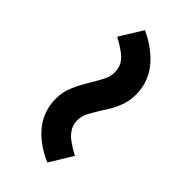

<svg xmlns="http://www.w3.org/2000/svg" viewBox="-6 -538 523 523"><g transform="rotate(-45 256.0 -276.0)"><path d="M286.1 -211.9Q262.7 -221.2 237.8 -238.8Q208.5 -256.3 201.2 -259.8Q187 -266.1 172.9 -266.1Q153.8 -266.1 139.2 -254.9Q121.6 -242.7 100.1 -202.1L34.2 -242.2Q56.2 -294.4 95.2 -324.2Q129.9 -349.1 173.8 -349.1Q200.2 -349.1 223.1 -338.9Q244.6 -330.1 272 -313Q290.5 -301.8 310.1 -292Q321.8 -286.1 336.9 -286.1Q358.4 -286.1 372.1 -296.9Q388.7 -308.6 411.1 -350.1L477.1 -309.1Q453.1 -257.3 415 -228Q378.9 -202.1 335.9 -202.1Q309.1 -202.1 286.1 -211.9Z"/></g></svg>

Font: D-DIN-PRO Medium
Style: Regular
Weight: 500
Designer: datto
Foundry: CyberFei
Version: Version 1.000;hotconv 1.0.109;makeotfexe 2.5.65596